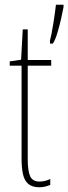

<svg xmlns="http://www.w3.org/2000/svg" viewBox="-20 -780 288 810"><path d="M147 -14Q160 -14 172.5 -17.5Q185 -21 192 -25V0Q182 4 171 7Q160 10 146 10Q116 10 99.5 -4Q83 -18 77 -45Q71 -72 71 -112V-503H21V-521L69 -528L76 -656H97V-527H196V-503H97V-108Q97 -60 107 -37Q117 -14 147 -14ZM248 -750Q245 -733 238 -702Q231 -671 222 -641Q213 -611 203 -596H191V-610Q193 -616 197 -636Q201 -656 205 -681Q209 -706 212 -728Q215 -750 216 -760H248Z"/></svg>

Font: Noto Sans Khmer ExtraCondensed Thin
Style: Regular
Weight: 250
Width: 2
Designer: Danh Hong and the Monotype Design Team
Foundry: Monotype Imaging Inc.
Version: Version 2.004